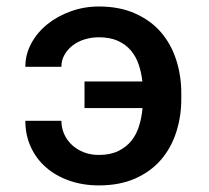

<svg xmlns="http://www.w3.org/2000/svg" viewBox="-20 -558 640 588"><path d="M282.7 -443.8Q259.8 -443.8 238.8 -437.3Q217.8 -430.7 202.1 -418.5Q186.5 -406.2 177.2 -389.6Q168 -373 168 -353.5H57.6Q57.6 -391.6 75.9 -425.3Q94.2 -459 125.2 -483.9Q156.2 -508.8 197 -523.4Q237.8 -538.1 282.7 -538.1Q346.2 -538.1 393.8 -516.8Q441.4 -495.6 472.7 -459.5Q503.9 -423.3 519.5 -375Q535.2 -326.7 535.2 -272.5V-254.9Q535.2 -200.7 519.5 -152.6Q503.9 -104.5 472.7 -68.4Q441.4 -32.2 393.8 -11.2Q346.2 9.8 282.7 9.8Q233.4 9.8 191.9 -4.9Q150.4 -19.5 120.6 -45.7Q90.8 -71.8 74.2 -108.2Q57.6 -144.5 57.6 -188H168Q168 -166.5 176.5 -147.5Q185.1 -128.4 200.2 -114.3Q215.3 -100.1 236.3 -91.8Q257.3 -83.5 282.7 -83.5Q317.9 -83.5 342.3 -95.5Q366.7 -107.4 382.6 -127.2Q398.4 -147 406.2 -173.1Q414.1 -199.2 416.5 -227.1H238.8V-308.6H416Q413.1 -335.4 404.8 -360.1Q396.5 -384.8 380.9 -403.3Q365.2 -421.9 341.1 -432.9Q316.9 -443.8 282.7 -443.8Z"/></svg>

Font: Roboto Mono
Style: Regular
Weight: 500
Designer: Google
Version: Version 2.000986; 2015; ttfautohint (v1.3)